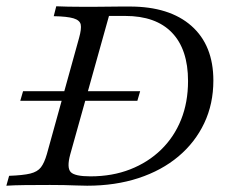

<svg xmlns="http://www.w3.org/2000/svg" viewBox="-25 -591 738 611"><path d="M39.5 -270.2 48.4 -300.8H421L412.1 -270.2ZM-4.8 0 4 -31.5Q48.4 -33.1 71.4 -38.7Q94.4 -44.4 105.2 -58.5Q116.1 -72.6 124.2 -100.8L226.6 -470.2Q234.7 -499.2 231.9 -512.9Q229 -526.6 208.9 -532.7Q188.7 -538.7 146 -539.5L154 -571Q171.8 -570.2 191.9 -569.8Q212.1 -569.4 233.9 -569.4Q255.6 -569.4 278.2 -569.4Q300 -569.4 321 -569.8Q341.9 -570.2 359.3 -570.2Q376.6 -570.2 387.9 -570.2Q514.5 -570.2 584.3 -508.5Q654 -446.8 654 -334.7Q654 -260.5 625 -199.2Q596 -137.9 542.7 -93.1Q489.5 -48.4 415.7 -24.2Q341.9 0 252.4 0Q237.1 0 218.1 -0.8Q199.2 -1.6 178.6 -2Q158.1 -2.4 133.9 -2.4Q90.3 -2.4 54.8 -2Q19.4 -1.6 -4.8 0ZM262.9 -29.8Q332.3 -29.8 389.1 -52Q446 -74.2 487.5 -114.5Q529 -154.8 551.2 -210.1Q573.4 -265.3 573.4 -333.1Q573.4 -433.9 522.2 -487.1Q471 -540.3 373.4 -540.3H321.8L198.4 -99.2Q187.1 -57.3 200 -43.5Q212.9 -29.8 262.9 -29.8Z"/></svg>

Font: Playfair 5pt SemiExpanded Light 12pt
Style: Italic
Weight: 300
Italic angle: -15.6°
Version: Version 2.000;gftools[0.9.28]